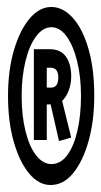

<svg xmlns="http://www.w3.org/2000/svg" viewBox="-20 -548 290 550"><path d="M125 -18Q91 -18 63.5 -51Q36 -84 19.5 -141.5Q3 -199 3 -273Q3 -347 20 -404.5Q37 -462 65 -495Q93 -528 127 -528Q160 -528 188 -497.5Q216 -467 233 -409.5Q250 -352 250 -273Q250 -203 234 -145Q218 -87 190 -52.5Q162 -18 125 -18ZM127 -78Q154 -78 173 -104Q192 -130 202 -174.5Q212 -219 212 -273Q212 -328 201 -372.5Q190 -417 171 -443.5Q152 -470 127 -470Q103 -470 83.5 -444Q64 -418 53 -373Q42 -328 42 -273Q42 -217 53 -172.5Q64 -128 83.5 -103Q103 -78 127 -78ZM149 -144 125 -249H114V-147H77V-407H123Q154 -407 169 -385.5Q184 -364 184 -329Q184 -307 176.5 -288Q169 -269 158 -259L184 -154ZM114 -297H126Q147 -297 147 -326Q147 -354 125 -354H114Z"/></svg>

Font: Inconsolata UltraCondensed Bold
Style: Regular
Weight: 700
Width: 1
Monospace: yes
Designer: Raph Levien, Cyreal, Brenton Simpson
Foundry: Raph Levien, Cyreal, Google
Version: Version 3.001; ttfautohint (v1.8.2.53-6de2)